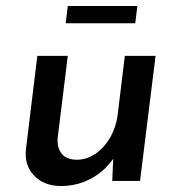

<svg xmlns="http://www.w3.org/2000/svg" viewBox="-20 -606 594 643"><path d="M185 17Q128 17 94.5 -17.5Q61 -52 67 -107L105 -419H207L173 -143Q171 -112 186 -92Q201 -72 236 -71Q271 -71 300.5 -91.5Q330 -112 350 -147.5Q370 -183 375 -229L398 -419H501L449 0H356L360 -96L364 -82Q347 -54 320 -31.5Q293 -9 258.5 4Q224 17 185 17ZM207 -586H440L433 -528H200Z"/></svg>

Font: Josefin Sans Medium
Style: Italic
Weight: 500
Italic angle: -7°
Designer: Santiago Orozco
Foundry: Typemade
Version: Version 2.000